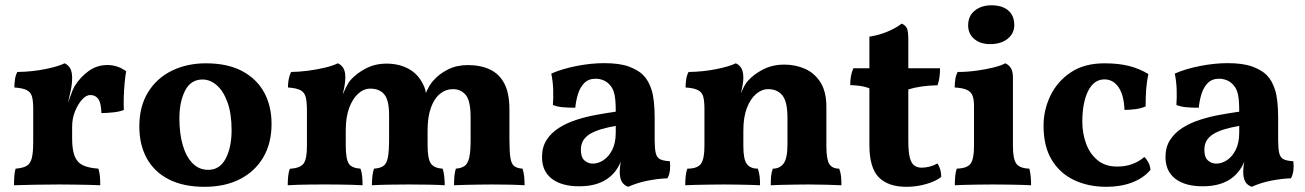

<svg xmlns="http://www.w3.org/2000/svg" viewBox="-20 -711 5030 740"><path d="M258 -177Q258 -134 267.6 -109.5Q277.2 -85 299.1 -74.3Q321 -63.6 359 -61Q363.8 -47.6 365.1 -30.6Q366.4 -13.6 366.4 3Q349 2 322.5 1.5Q296 1 266.2 0.5Q236.4 0 208 0Q161.6 0 111.8 1Q62 2 34 3Q34 -18.4 35.3 -33.9Q36.6 -49.4 40.2 -61Q66.8 -63 81.7 -71.1Q96.6 -79.2 102.3 -100.7Q108 -122.2 108 -163V-227H258ZM258 -294.8V-208H108V-317.2L258 -411Q258 -386.8 252.6 -362.2Q247.2 -337.6 239.2 -301.6ZM236 -297.4Q244 -319.4 252.4 -343.4Q260.8 -367.4 267.8 -379.4Q289.8 -414.4 321.9 -437.4Q354 -460.4 394.2 -460.4Q433.4 -460.4 466.2 -436.4Q462.6 -416.2 460.2 -389.5Q457.8 -362.8 457 -335.8Q456.2 -308.8 457.4 -287.2Q441.8 -280.6 416.1 -277.9Q390.4 -275.2 371 -275.2Q369.6 -314.2 358.8 -329.5Q348 -344.8 328 -344.8Q312.4 -344.8 296.5 -327.4Q280.6 -310 269.3 -282.2Q258 -254.4 258 -222.6ZM108 -208V-292Q108 -320.4 103.6 -337.7Q99.2 -355 83.8 -363.3Q68.4 -371.6 35.4 -373.8Q35.4 -389.6 37.7 -405.2Q40 -420.8 46.8 -433.6Q103.6 -434.4 154.4 -444.7Q205.2 -455 228.8 -467Q242 -461.6 250 -448.5Q258 -435.4 258 -411Z M768.2 9Q687 9 630.9 -19.6Q574.8 -48.2 545.9 -100.5Q517 -152.8 517 -223.6Q517 -301.2 550.8 -355.8Q584.6 -410.4 642.8 -438.7Q701 -467 773.6 -467Q857.2 -467 913.4 -437Q969.6 -407 998.1 -354.7Q1026.6 -302.4 1026.6 -233.8Q1026.6 -158.8 994.8 -104.7Q963 -50.6 905.3 -20.8Q847.6 9 768.2 9ZM782.8 -56.4Q827.2 -56.4 849.9 -99.9Q872.6 -143.4 872.6 -209.2Q872.6 -273 856.8 -316.7Q841 -360.4 815.4 -382.5Q789.8 -404.6 760.6 -404.6Q715.2 -404.6 693.3 -361.5Q671.4 -318.4 671.4 -254.8Q671.4 -196.4 684.3 -151.8Q697.2 -107.2 722.1 -81.8Q747 -56.4 782.8 -56.4Z M1089 3Q1089 -14.8 1090.6 -31.2Q1092.2 -47.6 1097 -60.4Q1137 -63 1150 -80.5Q1163 -98 1163 -148V-283Q1163 -316.8 1158.6 -335.6Q1154.2 -354.4 1138.8 -363Q1123.4 -371.6 1089.8 -373.8Q1089.8 -389 1092.4 -404Q1095 -419 1101.8 -433.6Q1133.8 -434 1168.6 -438.6Q1203.4 -443.2 1234 -450.7Q1264.6 -458.2 1281.8 -467Q1293.8 -462.8 1302.4 -449.9Q1311 -437 1311 -412.6Q1311 -394.4 1306.8 -373.7Q1302.6 -353 1292.2 -308.8L1285.2 -308.4Q1303.4 -354.4 1313.5 -374.5Q1323.6 -394.6 1332 -403.4Q1353.4 -427.6 1389.2 -446.7Q1425 -465.8 1470.2 -465.8Q1517.6 -465.8 1554.4 -445.9Q1591.2 -426 1610.2 -386.6Q1622 -365.6 1622 -342.2H1617.2Q1633.4 -384.6 1653.4 -403.8Q1673 -426.2 1706.4 -443.2Q1739.8 -460.2 1783.2 -460.2Q1832.2 -460.2 1868.3 -443.2Q1904.4 -426.2 1923.9 -388.9Q1943.4 -351.6 1943.4 -289.4V-176.8Q1943.4 -126.8 1947.2 -102.8Q1951 -78.8 1962.1 -70.6Q1973.2 -62.4 1993.8 -61Q1998.6 -47.2 2000.2 -31Q2001.8 -14.8 2001.8 3Q1976.4 1.4 1943 0.7Q1909.6 0 1874.2 0Q1850.6 0 1823.9 0.5Q1797.2 1 1772.4 1.5Q1747.6 2 1730 3Q1730 -17.2 1731.3 -31.8Q1732.6 -46.4 1736.8 -61Q1757.4 -62.4 1770.2 -71.1Q1783 -79.8 1788.4 -103.1Q1793.8 -126.4 1793.8 -170.8V-258.6Q1793.8 -322.4 1775.2 -344.9Q1756.6 -367.4 1725.8 -367.4Q1697.8 -367.4 1675.7 -349.4Q1653.6 -331.4 1640.8 -295.8Q1628 -260.2 1628 -207.6V-151.6Q1628 -100.2 1640.1 -81.6Q1652.2 -63 1686 -61Q1690.2 -49 1692.1 -31.9Q1694 -14.8 1694 3Q1670.2 1.4 1631.4 0.7Q1592.6 0 1555.2 0Q1517.8 0 1479.1 0.7Q1440.4 1.4 1413.4 3Q1413.4 -14.8 1415.3 -31.8Q1417.2 -48.8 1421.4 -61Q1443.8 -62.4 1456.9 -70.8Q1470 -79.2 1474.8 -103.4Q1479.6 -127.6 1479.6 -176.8V-267.2Q1479.6 -325.2 1461 -347.3Q1442.4 -369.4 1407.4 -369.4Q1381.8 -369.4 1360.3 -349.9Q1338.8 -330.4 1325.7 -294.8Q1312.6 -259.2 1312.6 -209.6V-151.6Q1312.6 -98.6 1324 -80.8Q1335.4 -63 1369.4 -61Q1374.2 -47.8 1375.8 -31.3Q1377.4 -14.8 1377.4 3Q1361 2 1334.9 1.2Q1308.8 0.4 1280.9 0.2Q1253 0 1230.8 0Q1208.6 0 1181.1 0.2Q1153.6 0.4 1128.7 1.2Q1103.8 2 1089 3Z M2401 9Q2383.4 2.2 2376 -11.7Q2368.6 -25.6 2368.6 -48.8Q2368.6 -61.4 2371.1 -78.7Q2373.6 -96 2379 -111.4L2382.2 -115Q2374.4 -87 2361.2 -65.2Q2348 -43.4 2329.8 -28.8Q2309.2 -11.4 2279.9 -2.2Q2250.6 7 2212.4 7Q2144.6 7 2106.8 -22.1Q2069 -51.2 2069 -105.6Q2069 -144 2086.6 -171.5Q2104.2 -199 2134.3 -218.1Q2164.4 -237.2 2201.3 -249.1Q2238.2 -261 2277.5 -268.2Q2316.8 -275.4 2353.2 -280.6Q2353.2 -308.4 2351.4 -327.2Q2349.6 -346 2344.8 -359.5Q2340 -373 2331 -383Q2319.6 -396.2 2305 -401.9Q2290.4 -407.6 2275.6 -407.6Q2248.6 -407.6 2232.3 -391.3Q2216 -375 2208 -349.5Q2200 -324 2197.2 -295.8Q2171.8 -295.8 2150 -297.6Q2128.2 -299.4 2111 -306.4Q2113 -333.2 2112.1 -364.5Q2111.2 -395.8 2104.8 -427.4Q2147.2 -446 2202.8 -456.8Q2258.4 -467.6 2308.4 -467.6Q2368.8 -467.6 2404.6 -454.1Q2440.4 -440.6 2458.8 -421.8Q2480 -401 2491.6 -363.5Q2503.2 -326 2503.2 -256V-172.4Q2503.2 -139.6 2507.2 -121.7Q2511.2 -103.8 2523.8 -97.4Q2536.4 -91 2561.6 -89.6Q2564 -72.4 2562.1 -55.2Q2560.2 -38 2552.6 -23.8Q2514.4 -22.4 2474.9 -14.4Q2435.4 -6.4 2401 9ZM2265 -80.4Q2285.2 -80.4 2305.5 -93.4Q2325.8 -106.4 2339.5 -133.2Q2353.2 -160 2353.2 -200.4V-225.8Q2322.4 -220.4 2297.6 -213.1Q2272.8 -205.8 2255.1 -195.4Q2237.4 -185 2228.1 -170Q2218.8 -155 2218.8 -133.4Q2218.8 -104.8 2232.6 -92.6Q2246.4 -80.4 2265 -80.4Z M2695 -208V-292Q2695 -320.4 2690.6 -337.7Q2686.2 -355 2670.8 -363.3Q2655.4 -371.6 2622.4 -373.8Q2622.4 -389.6 2624.7 -405.2Q2627 -420.8 2633.8 -433.6Q2690.6 -434.4 2741.4 -444.7Q2792.2 -455 2815.8 -467Q2829 -461.6 2837 -448.5Q2845 -435.4 2845 -411ZM3165 -148Q3165 -97.2 3176.2 -79.1Q3187.4 -61 3214.4 -61Q3219.8 -47.2 3221.4 -32.2Q3223 -17.2 3223 3Q3201 2 3165.2 1Q3129.4 0 3096 0Q3074.2 0 3045.6 0.5Q3017 1 2991.3 1.5Q2965.6 2 2950.6 3Q2950.6 -14.8 2951.9 -30.9Q2953.2 -47 2958.6 -61Q2985.6 -61 3000.3 -81Q3015 -101 3015 -154.6V-256.8Q3015 -319.4 2995.4 -343.4Q2975.8 -367.4 2940.6 -367.4Q2915.8 -367.4 2894 -348.8Q2872.2 -330.2 2858.6 -294.9Q2845 -259.6 2845 -207.6V-148Q2845 -96.8 2858.5 -78.9Q2872 -61 2900.8 -61Q2906.2 -46 2907.8 -31Q2909.4 -16 2909.4 3Q2894.8 2 2870.6 1.5Q2846.4 1 2819.7 0.5Q2793 0 2770 0Q2747 0 2718.1 0.5Q2689.2 1 2662.6 1.5Q2636 2 2621 3Q2621 -16 2622.9 -33Q2624.8 -50 2629 -61Q2668 -61 2681.5 -79.5Q2695 -98 2695 -148V-292L2845 -411Q2845 -399 2842.3 -383.4Q2839.6 -367.8 2835 -350.8Q2841 -364.8 2847.6 -377.6Q2854.2 -390.4 2864.4 -401.4Q2885.6 -425 2921.3 -443.5Q2957 -462 3003.4 -462Q3045.6 -462 3082.3 -445.9Q3119 -429.8 3142 -394Q3165 -358.2 3165 -299Z M3473.8 9Q3402.8 9 3366.8 -27.8Q3330.8 -64.6 3330.8 -152.4V-370.6Q3315.2 -376.8 3298 -379.5Q3280.8 -382.2 3257 -383Q3257 -402 3259.6 -416.9Q3262.2 -431.8 3269 -448H3330.8V-569.8Q3365.8 -574.8 3399.7 -588.8Q3433.6 -602.8 3455.2 -620Q3470 -613.6 3475.4 -602Q3480.8 -590.4 3480.8 -557.2V-448H3603Q3603 -428.4 3600.7 -412.4Q3598.4 -396.4 3593.4 -382.4Q3560.4 -381.6 3532.5 -377.7Q3504.6 -373.8 3480.8 -366.4V-168Q3480.8 -127.2 3486.3 -104.8Q3491.8 -82.4 3503.3 -73.6Q3514.8 -64.8 3532.2 -64.8Q3547.8 -64.8 3563.6 -69Q3579.4 -73.2 3592.8 -81Q3607 -61.8 3607.8 -29.4Q3587.8 -12.8 3550.4 -1.9Q3513 9 3473.8 9Z M3660 3Q3660 -16 3661.6 -32.3Q3663.2 -48.6 3667.4 -61Q3707.4 -62.2 3720.7 -80.1Q3734 -98 3734 -148V-303.4Q3734 -326.4 3728.6 -341.5Q3723.2 -356.6 3707.2 -364.3Q3691.2 -372 3659.6 -373.8Q3659.6 -389.6 3661.9 -405.2Q3664.2 -420.8 3671 -433.6Q3706.4 -433.6 3743.3 -438.6Q3780.2 -443.6 3810 -451.1Q3839.8 -458.6 3854.2 -467Q3868 -461.6 3876 -448.7Q3884 -435.8 3884 -412.6V-148Q3884 -98 3897.2 -80.1Q3910.4 -62.2 3947.2 -61Q3950.8 -48.6 3952.4 -31.7Q3954 -14.8 3954 3Q3940 2 3916.2 1.5Q3892.4 1 3864.2 0.5Q3836 0 3807.4 0Q3778.8 0 3750.2 0.5Q3721.6 1 3697.8 1.5Q3674 2 3660 3ZM3796.2 -541Q3758 -541 3734.7 -561Q3711.4 -581 3711.4 -612.8Q3711.4 -650 3737.2 -670.3Q3763 -690.6 3800.4 -690.6Q3843 -690.6 3866.1 -670.6Q3889.2 -650.6 3889.2 -614Q3889.2 -582.6 3863.9 -561.8Q3838.6 -541 3796.2 -541Z M4414.2 -56.4Q4387.8 -24.8 4343.9 -7.9Q4300 9 4244.2 9Q4174.6 9 4119.9 -16.9Q4065.2 -42.8 4033.6 -94.8Q4002 -146.8 4002 -227Q4002 -287 4028.4 -342Q4054.8 -397 4106.8 -432Q4158.8 -467 4237 -467Q4292 -467 4332.7 -456.4Q4373.4 -445.8 4406 -425.6Q4399.8 -397.2 4397.6 -367.5Q4395.4 -337.8 4395.4 -300.8Q4378.4 -293.2 4356 -290.3Q4333.6 -287.4 4314 -287.4Q4311.6 -345.4 4290.8 -375.2Q4270 -405 4236.8 -405Q4195.8 -405 4173.6 -359.9Q4151.4 -314.8 4151.4 -241.4Q4151.4 -198.6 4165.5 -158.9Q4179.6 -119.2 4209.5 -94.1Q4239.4 -69 4286 -69Q4318 -69 4344.4 -78.9Q4370.8 -88.8 4390.4 -106Q4399.2 -97.8 4406.1 -84.9Q4413 -72 4414.2 -56.4Z M4804 9Q4786.4 2.2 4779 -11.7Q4771.6 -25.6 4771.6 -48.8Q4771.6 -61.4 4774.1 -78.7Q4776.6 -96 4782 -111.4L4785.2 -115Q4777.4 -87 4764.2 -65.2Q4751 -43.4 4732.8 -28.8Q4712.2 -11.4 4682.9 -2.2Q4653.6 7 4615.4 7Q4547.6 7 4509.8 -22.1Q4472 -51.2 4472 -105.6Q4472 -144 4489.6 -171.5Q4507.2 -199 4537.3 -218.1Q4567.4 -237.2 4604.3 -249.1Q4641.2 -261 4680.5 -268.2Q4719.8 -275.4 4756.2 -280.6Q4756.2 -308.4 4754.4 -327.2Q4752.6 -346 4747.8 -359.5Q4743 -373 4734 -383Q4722.6 -396.2 4708 -401.9Q4693.4 -407.6 4678.6 -407.6Q4651.6 -407.6 4635.3 -391.3Q4619 -375 4611 -349.5Q4603 -324 4600.2 -295.8Q4574.8 -295.8 4553 -297.6Q4531.2 -299.4 4514 -306.4Q4516 -333.2 4515.1 -364.5Q4514.2 -395.8 4507.8 -427.4Q4550.2 -446 4605.8 -456.8Q4661.4 -467.6 4711.4 -467.6Q4771.8 -467.6 4807.6 -454.1Q4843.4 -440.6 4861.8 -421.8Q4883 -401 4894.6 -363.5Q4906.2 -326 4906.2 -256V-172.4Q4906.2 -139.6 4910.2 -121.7Q4914.2 -103.8 4926.8 -97.4Q4939.4 -91 4964.6 -89.6Q4967 -72.4 4965.1 -55.2Q4963.2 -38 4955.6 -23.8Q4917.4 -22.4 4877.9 -14.4Q4838.4 -6.4 4804 9ZM4668 -80.4Q4688.2 -80.4 4708.5 -93.4Q4728.8 -106.4 4742.5 -133.2Q4756.2 -160 4756.2 -200.4V-225.8Q4725.4 -220.4 4700.6 -213.1Q4675.8 -205.8 4658.1 -195.4Q4640.4 -185 4631.1 -170Q4621.8 -155 4621.8 -133.4Q4621.8 -104.8 4635.6 -92.6Q4649.4 -80.4 4668 -80.4Z"/></svg>

Font: Vollkorn
Style: Regular
Weight: 400
Designer: Friedrich Althausen
Foundry: Friedrich Althausen
Version: Version 4.104